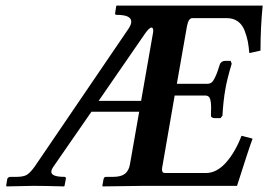

<svg xmlns="http://www.w3.org/2000/svg" viewBox="-20 -666 960 687"><path d="M333 -305.2H484.9L526.9 -544.9Q528.3 -551.8 528.3 -556.2Q528.3 -567.4 522 -567.4Q514.2 -567.4 499 -545.9ZM495.1 -1 347.2 1 346.2 -1 350.1 -22.9Q351.6 -33.2 358.9 -33.2H384.8Q413.1 -33.2 427 -44.2Q440.9 -55.2 444.8 -77.1L478 -266.1H307.1L169.9 -67.9Q163.6 -58.1 163.6 -51.3Q163.6 -33.2 210.9 -33.2Q215.8 -33.2 215.8 -26.9L210.9 -1L209 1Q137.2 -1 100.1 -1L3.9 1L2 -1L5.9 -24.9Q6.3 -28.3 9.8 -30.8Q13.2 -33.2 17.1 -33.2H39.1Q61.5 -33.2 74 -39.3Q86.4 -45.4 104 -69.8L439 -562Q449.7 -577.6 449.7 -588.4Q449.7 -612.8 397.9 -612.8Q390.1 -612.8 392.1 -620.1L396 -645L397.9 -646H609.9H919.9Q912.1 -569.8 912.1 -484.9L872.1 -476.1Q870.1 -499.5 866.7 -517.6Q863.3 -535.6 855.2 -556.6Q847.2 -577.6 831.1 -589.4Q814.9 -601.1 792 -601.1H668Q654.3 -601.1 648.9 -571.8L612.8 -366.2H722.2Q730.5 -366.2 736.6 -370.6Q742.7 -375 748.5 -387.2Q754.4 -399.4 757.3 -407.5Q760.3 -415.5 767.1 -437Q768.1 -440.4 773.2 -444.3Q778.3 -448.2 785.2 -448.2H805.2L809.1 -438Q792 -381.8 786.1 -345.2Q779.3 -308.1 775.9 -252L769 -243.2H748Q741.7 -243.2 737.8 -246.3Q733.9 -249.5 734.9 -252.9Q734.9 -257.8 735.1 -267.1Q735.4 -276.4 735.4 -280.3Q735.4 -302.7 731.2 -313.5Q727.1 -324.2 714.8 -324.2H605L562 -76.2Q559.6 -64.9 559.6 -59.6Q559.6 -46.9 569.8 -46.9H716.8Q754.9 -46.9 788.1 -83.7Q821.3 -120.6 844.2 -180.2L883.8 -169.9Q869.1 -130.4 828.1 -1Z"/></svg>

Font: Linux Libertine G
Style: Semibold Italic
Weight: 600
Italic angle: -11.5°
Designer: Philipp H. Poll
Foundry: Philipp H. Poll
Version: Version 5.1.1